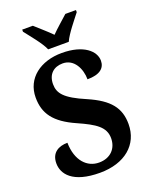

<svg xmlns="http://www.w3.org/2000/svg" viewBox="-170 -1021 881 1121"><g transform="rotate(-20 270.5 -460.5)"><path d="M214 -771H342C362 -816 416 -880 445 -918V-931H379C353 -907 306 -867 278 -838C250 -867 203 -907 177 -931H111V-918C140 -880 195 -816 214 -771ZM253 10C407 10 506 -73 506 -201C506 -301 457 -364 328 -420C201 -474 171 -513 171 -570C171 -631 209 -665 265 -665C336 -665 370 -593 370 -528C448 -528 481 -558 481 -604C481 -663 416 -724 281 -724C149 -724 49 -651 49 -531C49 -432 95 -365 225 -308C328 -262 382 -228 382 -158C382 -95 340 -48 268 -48C195 -48 135 -107 133 -220C78 -220 31 -195 31 -129C31 -63 82 10 253 10Z"/></g></svg>

Font: Noto Serif Georgian SemiCondensed Bold
Style: Regular
Weight: 700
Width: 4
Designer: Monotype Design Team, Akaki Razmadze
Foundry: Google LLC
Version: Version 2.003